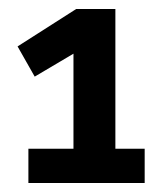

<svg xmlns="http://www.w3.org/2000/svg" viewBox="-20 -655 365 426"><path d="M301 -325V-249H43V-325ZM19 -552 149 -635H236V-249H143V-550L155 -543L57 -485Z"/></svg>

Font: Gemunu Libre ExtraLight
Style: Bold
Weight: 700
Version: Version 1.100